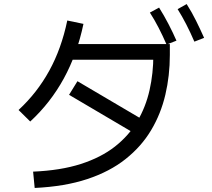

<svg xmlns="http://www.w3.org/2000/svg" viewBox="-20 -870 1040 940"><path d="M149.8 50.2 142.1 -29.7Q276.7 -35.4 375.7 -67.2Q474.7 -99.1 542.8 -152.5Q610.9 -206 652.4 -276.4Q693.8 -346.8 712.3 -429.2Q730.8 -511.5 730.8 -600.9L755.7 -577.7H301.2V-654.4H811.5V-600.9Q811.5 -500 789.6 -406.4Q767.7 -312.8 719.9 -232.7Q672.1 -152.6 594.8 -91.3Q517.6 -29.9 407.3 6.7Q297.1 43.3 149.8 50.2ZM128 -275.1 70.9 -331.5Q161.6 -415.4 221.2 -523.8Q280.8 -632.1 309.4 -769.6L388.6 -753.1Q357.7 -605.1 292.3 -485.6Q226.8 -366.1 128 -275.1ZM685.1 -280.4 643.9 -213.8 318.1 -405.8 359.2 -472.4ZM795.4 -652Q776 -696.7 756.1 -735Q736.3 -773.3 713.8 -808.4L758.9 -832.8Q783.4 -793.7 804.7 -752.7Q826.1 -711.7 843.9 -670.9ZM931.6 -666.1Q912 -711.7 891.8 -750.9Q871.7 -790 849.6 -825.3L893.9 -850.1Q919.4 -809.9 940.1 -768Q960.9 -726 979.3 -684.6Z"/></svg>

Font: Murecho Thin
Style: Regular
Weight: 100
Designer: Neil Summerour
Foundry: Positype
Version: Version 1.010